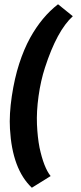

<svg xmlns="http://www.w3.org/2000/svg" viewBox="-20 -708 380 900"><path d="M321.3 -632Q246.7 -564 190.7 -390.7Q170.7 -329.3 160.7 -257.3Q150.7 -185.3 153.3 -124.7Q156 -64 165.3 -16Q185.3 77.3 217.3 117.3L129.3 172Q37.3 85.3 26.7 -104Q22.7 -172 35.3 -256.7Q48 -341.3 70 -409.3Q92 -477.3 121.3 -530.7Q176 -629.3 252 -688Z"/></svg>

Font: Timmana
Style: Regular
Weight: 400
Designer: Appaji Ambarisha Darbha
Foundry: Andhrapradesh Society for Knowledge Networks
Version: Version 1.0.4; ttfautohint (v1.2.42-39fb)